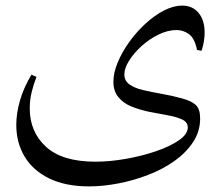

<svg xmlns="http://www.w3.org/2000/svg" viewBox="-20 -479 794 684"><path d="M110 -205Q99 -177 92.5 -149.5Q86 -122 86 -93Q86 -9 144 44Q202 97 320 97Q371 97 428 87Q485 77 535 60Q585 43 617 21Q649 -1 649 -25Q649 -44 628.5 -53.5Q608 -63 576.5 -68.5Q545 -74 510 -81Q477 -88 448.5 -99.5Q420 -111 402 -132.5Q384 -154 384 -188Q384 -220 399.5 -257Q415 -294 440.5 -329.5Q466 -365 498 -394.5Q530 -424 564 -441.5Q598 -459 629 -459Q666 -459 687.5 -433Q709 -407 709 -363Q709 -349 706.5 -332.5Q704 -316 698 -298L682 -301Q673 -344 652.5 -358Q632 -372 609 -372Q578 -372 545 -356Q512 -340 484.5 -315Q457 -290 440 -263Q423 -236 423 -214Q423 -191 441.5 -178Q460 -165 490 -158Q520 -151 557 -144.5Q594 -138 630 -128Q663 -119 678 -104.5Q693 -90 693 -57Q693 -11 668 27Q643 65 601.5 94.5Q560 124 508 144Q456 164 401.5 174.5Q347 185 297 185Q213 185 155 156.5Q97 128 67.5 78.5Q38 29 38 -34Q38 -75 51 -120.5Q64 -166 92 -213Z"/></svg>

Font: Bona Nova SC
Style: Regular
Weight: 400
Designer: Mateusz Machalski
Foundry: Capitalics
Version: Version 4.001; ttfautohint (v1.8.4.7-5d5b)